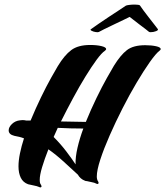

<svg xmlns="http://www.w3.org/2000/svg" viewBox="-20 -795 724 841"><path d="M151 24Q142 20 128 17.5Q114 15 103 12Q81 4 71 -16.5Q61 -37 61 -66Q61 -92 67.5 -123.5Q74 -155 85 -189Q75 -193 64.5 -195.5Q54 -198 43 -200Q18 -206 18 -224Q18 -238 32.5 -252Q47 -266 68 -268Q71 -268 73.5 -268.5Q76 -269 79 -269Q83 -269 87 -268.5Q91 -268 95 -267H114Q136 -320 159.5 -368.5Q183 -417 203.5 -453.5Q224 -490 233 -505Q262 -553 292 -575.5Q322 -598 375 -598Q404 -598 424.5 -593Q445 -588 445 -580Q445 -577 440 -573Q425 -563 403 -533Q381 -503 354.5 -460Q328 -417 300.5 -366Q273 -315 247 -263L356 -261Q378 -315 402.5 -365.5Q427 -416 448.5 -454Q470 -492 479 -507Q508 -554 536 -575.5Q564 -597 616 -597Q643 -597 663.5 -592.5Q684 -588 684 -580Q684 -577 679 -573Q663 -561 636.5 -523.5Q610 -486 578.5 -433Q547 -380 516.5 -320Q486 -260 460.5 -202Q435 -144 419.5 -96.5Q404 -49 404 -22Q404 -8 410 0Q412 4 412 6Q412 9 409 10.5Q406 12 401 9Q394 5 382 3Q370 1 359 -2Q358 -1 353 -3Q342 -7 334 -14Q326 -21 321 -30Q296 -53 260.5 -85.5Q225 -118 192 -141Q175 -98 164.5 -63Q154 -28 154 -7Q154 9 160 15Q162 19 162 21Q162 24 159 25.5Q156 27 151 24ZM311 -75Q310 -107 319.5 -148Q329 -189 345 -232Q289 -232 233 -235L215 -195Q246 -164 271 -131Q296 -98 311 -75ZM640 -654Q634 -654 632 -656Q629 -659 617 -668Q605 -677 590.5 -688Q576 -699 564 -708.5Q552 -718 548 -721Q542 -718 522.5 -708.5Q503 -699 479.5 -688Q456 -677 437 -667.5Q418 -658 413 -655Q410 -653 399.5 -654.5Q389 -656 381.5 -660Q374 -664 378 -667Q392 -677 413 -691.5Q434 -706 457.5 -721.5Q481 -737 501 -750Q521 -763 531 -770Q534 -772 546 -773.5Q558 -775 570 -775Q578 -775 585 -774Q592 -773 593 -771Q596 -766 607.5 -750.5Q619 -735 633 -717Q647 -699 658 -685Q669 -671 671 -668Q675 -663 663.5 -658.5Q652 -654 640 -654Z"/></svg>

Font: Praise
Style: Regular
Weight: 400
Designer: Robert E. Leuschke
Foundry: Robert E. Leuschke
Version: Version 1.100; ttfautohint (v1.8.3)